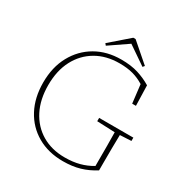

<svg xmlns="http://www.w3.org/2000/svg" viewBox="-193 -988 1102 1152"><g transform="rotate(30 358.5 -412.5)"><path d="M403 14Q302 14 225.5 -30Q149 -74 107 -153Q65 -232 65 -337Q65 -443 108.5 -522.5Q152 -602 228 -646Q304 -690 403 -690Q471 -690 520.5 -674.5Q570 -659 613 -633L617 -493H591L576 -620Q539 -643 499 -654Q459 -665 405 -665Q313 -665 244 -624.5Q175 -584 137 -511Q99 -438 99 -338Q99 -239 136.5 -165.5Q174 -92 242 -51.5Q310 -11 401 -11Q457 -11 502 -23Q547 -35 587 -59V-98Q587 -146 587 -194.5Q587 -243 586 -292L462 -297V-320H699V-297L621 -293Q620 -249 619.5 -201.5Q619 -154 619 -98V-47Q570 -16 518.5 -1Q467 14 403 14ZM415 -839 544 -727 534 -715 407 -802 280 -715 270 -727 399 -839Z"/></g></svg>

Font: Source Serif 4 SmText ExtraLight
Style: Regular
Weight: 200
Designer: Frank Grießhammer
Foundry: Adobe
Version: Version 4.005;hotconv 1.1.0;makeotfexe 2.6.0